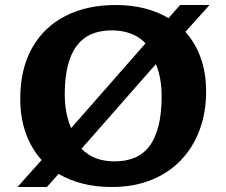

<svg xmlns="http://www.w3.org/2000/svg" viewBox="-20 -734 904 768"><path d="M50 14 146.5 -94Q104.5 -140.5 82.7 -202.5Q61 -264.5 61 -338Q61 -457.5 108 -541.5Q155 -625.5 241 -669.8Q327 -714 443.5 -714Q505 -714 558.3 -700.5Q611.5 -687 654 -661.5L700.5 -714H818L721.5 -606.5Q761.5 -562.5 783 -502.2Q804.5 -442 804.5 -367Q804.5 -286 779.3 -216.5Q754 -147 705.5 -95.3Q657 -43.5 586.8 -14.8Q516.5 14 426 14Q363 14 309.8 0.3Q256.5 -13.5 214.5 -38.5L167.5 14ZM438.5 -88.5Q484 -88.5 519 -103.3Q554 -118 577.7 -149.5Q601.5 -181 614 -230.5Q626.5 -280 626.5 -349Q626.5 -387.5 620.5 -419.7Q614.5 -452 603.5 -477.5L306 -139Q322.5 -122.5 342.8 -111Q363 -99.5 387.3 -94Q411.5 -88.5 438.5 -88.5ZM264.5 -221.5 562 -560.5Q545.5 -578.5 524.7 -589.7Q504 -601 479.5 -606.7Q455 -612.5 426.5 -612.5Q381 -612.5 346 -597.5Q311 -582.5 287.3 -551.2Q263.5 -520 251.3 -471.5Q239 -423 239 -356.5Q239 -316.5 245.8 -282.8Q252.5 -249 264.5 -221.5Z"/></svg>

Font: Literata Variable Black
Style: Regular
Weight: 900
Designer: Latin by Veronika Burian and Jose Scaglione. Greek by Irene Vlachou. Cyrillic by Vera Evstafieva.
Foundry: TypeTogether
Version: Version 3.021